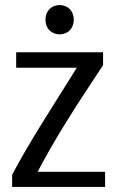

<svg xmlns="http://www.w3.org/2000/svg" viewBox="-20 -738 461 760"><path d="M216 -602C185 -602 160 -624 160 -660C160 -696 185 -718 216 -718C247 -718 272 -696 272 -660C272 -624 247 -602 216 -602ZM396 2H28V-46C94 -174 217 -361 284 -470H44V-531H388V-480L332 -395C268 -299 189 -173 129 -58H396Z"/></svg>

Font: Repo Regular
Style: Regular
Weight: 400
Designer: Stefan Peev
Foundry: Context Ltd
Version: Version 1.502